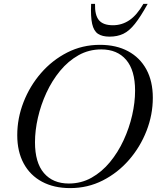

<svg xmlns="http://www.w3.org/2000/svg" viewBox="-20 -955 811 985"><path d="M764 -453.5Q764 -366.5 731.8 -283.8Q699.5 -201 642 -134.8Q584.5 -68.5 507.2 -29.2Q430 10 340 10Q256.5 10 195.5 -22.8Q134.5 -55.5 101.5 -116.5Q68.5 -177.5 68.5 -261.5Q68.5 -348.5 100.8 -431.2Q133 -514 190.5 -580.2Q248 -646.5 325.2 -685.8Q402.5 -725 492.5 -725Q576.5 -725 637.2 -692.2Q698 -659.5 731 -598.8Q764 -538 764 -453.5ZM159.5 -225.5Q159.5 -120.5 205.5 -67Q251.5 -13.5 333 -13.5Q396.5 -13.5 449.5 -43.2Q502.5 -73 544 -123.2Q585.5 -173.5 614.2 -235.8Q643 -298 658 -363.8Q673 -429.5 673 -489.5Q673 -594.5 627.2 -648Q581.5 -701.5 499.5 -701.5Q436 -701.5 383 -671.8Q330 -642 288.5 -591.8Q247 -541.5 218.2 -479.2Q189.5 -417 174.5 -351.2Q159.5 -285.5 159.5 -225.5ZM559.5 -825.5Q605.5 -825.5 644 -851.5Q682.5 -877.5 715.5 -935H737.5Q701.5 -869.5 672.2 -832.8Q643 -796 612.5 -781.5Q582 -767 542 -767Q504.5 -767 482.8 -781.5Q461 -796 452.8 -832.5Q444.5 -869 447.5 -935H467.5Q466 -877 487.8 -851.2Q509.5 -825.5 559.5 -825.5Z"/></svg>

Font: Newsreader 72pt
Style: Italic
Weight: 400
Italic angle: -17°
Designer: Hugues Gentile
Foundry: Production Type
Version: Version 1.003; ttfautohint (v1.8.3)